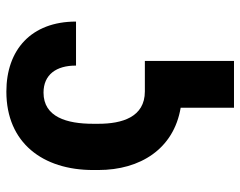

<svg xmlns="http://www.w3.org/2000/svg" viewBox="-97 -496 769 615"><g transform="rotate(-90 287.5 -188.5)"><path d="M302.2 -109C219.5 -109 198.5 -182.5 198.5 -257.8V-274.9C198.5 -359 220.2 -433.6 298.3 -433.6C355.8 -433.6 385.3 -392.8 384.9 -329.5H525.9C525.9 -473.4 435 -552.6 301.5 -552.6C136.7 -552.6 50.4 -435 50.4 -274.9V-257.8C50.4 -123.6 118.3 -16.3 250 5.7V176.5H399.9V-109Z"/></g></svg>

Font: Margiela Sans
Style: Bold
Weight: 700
Designer: Stefan Endress, Andreas Faust
Version: Version 1.100;FEAKit 1.0